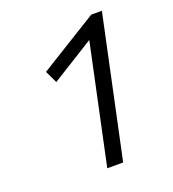

<svg xmlns="http://www.w3.org/2000/svg" viewBox="-129 -799 808 897"><g transform="rotate(-20 275.0 -350.0)"><path d="M251 0 377 -592 165 -460 136 -521 426 -700H479L330 0Z"/></g></svg>

Font: Isabella Sans
Style: Italic
Weight: 400
Italic angle: -12°
Designer: Christian Thalmann (Catharsis Fonts), Cristiano Sobral
Foundry: The Isabella Sans Project Authors
Version: Version 2.026; ttfautohint (v1.8.4.7-5d5b-dirty)